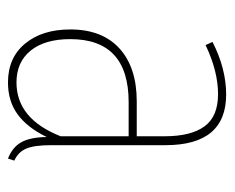

<svg xmlns="http://www.w3.org/2000/svg" viewBox="-72 -496 579 474"><g transform="rotate(90 217.0 -259.5)"><path d="M338.9 -96.2Q338.9 -55.2 347.4 -35.2Q356 -15.1 377 -5.9L372.1 9.8Q344.7 -0.5 332 -22.5Q319.3 -44.4 318.8 -85.9Q295.4 -37.6 262.7 -13.9Q230 9.8 184.1 9.8Q123 9.8 88.1 -32.5Q53.2 -74.7 53.2 -144Q53.2 -222.7 100.1 -265.4Q147 -308.1 231 -308.1H316.9V-377Q316.9 -441.9 292.5 -475.3Q268.1 -508.8 212.9 -508.8Q156.2 -508.8 91.8 -478L84 -495.1Q149.9 -528.8 213.9 -528.8Q338.9 -528.8 338.9 -378.9ZM184.1 -11.2Q273.9 -11.2 316.9 -120.1V-288.1H232.9Q77.1 -288.1 77.1 -144Q77.1 -81.1 105.5 -46.1Q133.8 -11.2 184.1 -11.2Z"/></g></svg>

Font: Fira Sans Compressed Thin
Style: Regular
Weight: 100
Width: 1
Designer: Carrois Corporate & Edenspiekermann AG
Foundry: Carrois Corporate GbR & Edenspiekermann AG
Version: Version 4.203;PS 004.203;hotconv 1.0.88;makeotf.lib2.5.64775